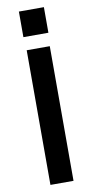

<svg xmlns="http://www.w3.org/2000/svg" viewBox="-99 -943 480 983"><g transform="rotate(-10 140.5 -451.0)"><path d="M200 -700V0H80V-700ZM205 -902V-769H75V-902Z"/></g></svg>

Font: Pathway Extreme 72pt SemiBold
Style: Regular
Weight: 600
Designer: Eduardo Rodriguez Tunni
Foundry: Eduardo Rodriguez Tunni
Version: Version 1.001;gftools[0.9.26]